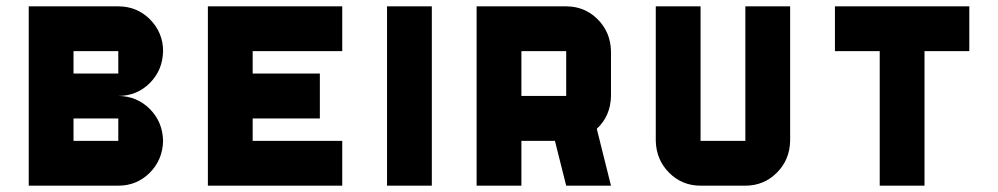

<svg xmlns="http://www.w3.org/2000/svg" viewBox="-20 -587 3155 607"><path d="M354 0H70.8V-566.9H354Q412.6 -566.9 453.6 -526.4Q495.6 -483.9 495.6 -425.3Q494.1 -364.7 453.4 -324.2Q412.6 -283.7 354 -283.7Q412.6 -283.2 453.4 -242.7Q494.1 -202.1 495.6 -141.6Q494.1 -81.5 453.4 -40.8Q412.6 0 354 0ZM354 -141.6V-212.4H212.4V-141.6ZM354 -354.5V-425.3H212.4V-354.5Z M1062 -425.3H778.8V-354.5H991.2V-212.4H778.8V-141.6H1062V0H637.2V-566.9H1062Z M1203.6 -566.9H1345.2V0H1203.6Z M1770 -283.7V-425.3H1628.4V-283.7ZM1770 -566.9Q1828.6 -566.9 1869.4 -526.1Q1910.2 -485.4 1911.6 -425.3V-283.2Q1910.2 -220.2 1866.7 -179.7L1911.6 0H1770L1734.4 -141.6H1628.4V0H1486.8V-566.9Z M2478 -141.6Q2476.6 -81.5 2435.8 -40.8Q2395 0 2336.4 0H2194.8Q2136.2 0 2095.5 -40.8Q2054.7 -81.5 2053.2 -141.6V-566.9H2194.8V-141.6H2336.4V-566.9H2478Z M2619.6 -566.9H3044.4V-425.3H2902.8V0H2761.2V-425.3H2619.6Z"/></svg>

Font: Blazma
Style: Regular
Weight: 400
Designer: GGBotNet
Version: 1.00